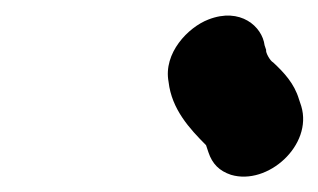

<svg xmlns="http://www.w3.org/2000/svg" viewBox="-20 -717 408 246"><path d="M366 -581 363 -590C357 -610 344 -624 330 -637C326 -639 320 -650 321 -653L319 -659C316 -683 288 -708 247 -692C221 -682 189 -649 196 -612C200 -577 223 -552 244 -531L247 -522C252 -507 261 -498 276 -493C323 -479 381 -531 366 -581Z"/></svg>

Font: Electronic
Style: TiIt
Weight: 900
Version: Version 1.011